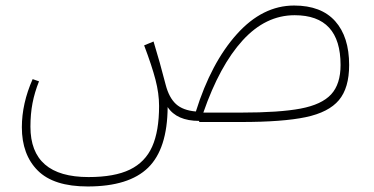

<svg xmlns="http://www.w3.org/2000/svg" viewBox="-20 -441 1351 694"><path d="M1242 -206Q1242 -123 1205 -79Q1168 -35 1085 -17.5Q1002 0 851 0H700V-4Q619 -4 586 -54Q585 97 515.5 165Q446 233 297 233Q174 233 116.5 175.5Q59 118 59 19Q59 -67 98 -155L121 -147Q105 -107 97.5 -68Q90 -29 90 17Q90 199 300 199Q394 199 449.5 172Q505 145 530 89Q555 33 555 -58Q555 -103 542 -153Q529 -203 501 -277L535 -291Q558 -216 579 -134Q591 -88 616 -65Q641 -42 688 -38Q743 -214 836 -317.5Q929 -421 1043 -421Q1141 -421 1191.5 -364.5Q1242 -308 1242 -206ZM1211 -206Q1211 -386 1045 -386Q940 -386 857 -295Q774 -204 715 -34H851Q990 -34 1066.5 -48.5Q1143 -63 1177 -100Q1211 -137 1211 -206Z"/></svg>

Font: FiraGO UltraLight
Style: Regular
Weight: 200
Designer: bBox Type
Foundry: bBox Type GmbH
Version: Version 1.001